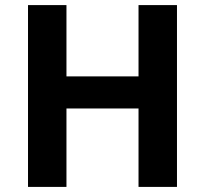

<svg xmlns="http://www.w3.org/2000/svg" viewBox="-20 -734 805 754"><path d="M675 0V-714H524V-434H241V-714H90V0H241V-308H524V0Z"/></svg>

Font: Noto Sans Malayalam
Style: Bold
Weight: 700
Designer: Jelle Bosma - Monotype Design Team
Foundry: Monotype Imaging Inc.
Version: Version 2.104